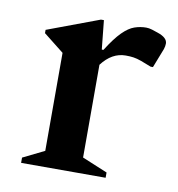

<svg xmlns="http://www.w3.org/2000/svg" viewBox="-60 -520 534 575"><g transform="rotate(10 206.5 -232.0)"><path d="M41 0V-16L106 -48V-346L44 -395V-405L202 -464H211L220 -376H225Q249 -414 268 -433Q287 -452 304.5 -458Q322 -464 340 -464Q348 -464 358 -461Q368 -458 376 -455Q406 -445 406 -427Q406 -419 403 -410L380 -351H373L342 -363Q328 -368 317.5 -369.5Q307 -371 294 -371Q252 -371 221 -330V-48L298 -16V0Z"/></g></svg>

Font: Spectral SemiBold
Style: Regular
Weight: 600
Designer: Jean-Baptiste Levee
Foundry: Production Type
Version: Version 2.001